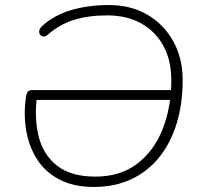

<svg xmlns="http://www.w3.org/2000/svg" viewBox="-20 -733 791 761"><path d="M352 8Q271 8 214.5 -22Q158 -52 126 -103Q94 -154 83.5 -218Q73 -282 83 -349Q85 -364 90.5 -370Q96 -376 108 -376H672L666 -337H113L127 -353Q115 -266 133 -193Q151 -120 206 -76.5Q261 -33 358 -33Q456 -33 523 -83.5Q590 -134 624.5 -221Q659 -308 659 -416Q659 -493 628 -550.5Q597 -608 540 -640Q483 -672 405 -672Q329 -672 272.5 -654Q216 -636 170 -596Q162 -589 155 -588.5Q148 -588 143 -591.5Q138 -595 136 -601.5Q134 -608 136.5 -615Q139 -622 146 -629Q194 -673 262 -693Q330 -713 412 -713Q499 -713 564.5 -674.5Q630 -636 667 -569Q704 -502 704 -416Q704 -321 680 -243Q656 -165 610.5 -109Q565 -53 500 -22.5Q435 8 352 8Z"/></svg>

Font: Nunito ExtraLight ExtraLight
Style: Italic
Weight: 250
Italic angle: -9°
Version: Version 3.602